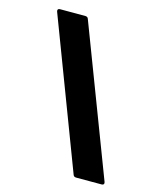

<svg xmlns="http://www.w3.org/2000/svg" viewBox="-107 -774 687 848"><g transform="rotate(15 236.5 -350.0)"><path d="M450 -9Q450 0 439 0H323Q312 0 309 -9L52 -686Q51 -688 51 -691Q51 -700 62 -700H177Q188 -700 191 -691L449 -14Q450 -12 450 -9Z"/></g></svg>

Font: Amber EN
Style: Bold
Weight: 700
Designer: Jeremy Tribby
Foundry: Tribby Type
Version: Version 1.408 November 24, 2021